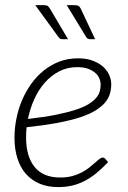

<svg xmlns="http://www.w3.org/2000/svg" viewBox="-20 -736 508 762"><path d="M37.5 0ZM421.5 -402.5Q421.5 -382 416 -363.5Q410.5 -345 396.5 -328.5Q382.5 -312 358.5 -297.2Q334.5 -282.5 297 -270.2Q259.5 -258 207.5 -248.2Q155.5 -238.5 85.5 -231Q84.5 -220.5 84 -210.2Q83.5 -200 83.5 -190Q83.5 -115.5 117.2 -73.5Q151 -31.5 219 -31.5Q245.5 -31.5 266.8 -37.2Q288 -43 304.8 -52Q321.5 -61 334.2 -71Q347 -81 357 -90Q367 -99 374.2 -104.8Q381.5 -110.5 387.5 -110.5Q393.5 -110.5 398 -105.5L409 -92.5Q384.5 -66.5 361.2 -47.8Q338 -29 314.2 -17Q290.5 -5 265 0.8Q239.5 6.5 210.5 6.5Q169 6.5 136.8 -7.2Q104.5 -21 82.5 -46.2Q60.5 -71.5 49 -107.8Q37.5 -144 37.5 -189Q37.5 -226.5 45 -264.5Q52.5 -302.5 67.2 -337.5Q82 -372.5 103.8 -403Q125.5 -433.5 153.5 -456Q181.5 -478.5 215.5 -491.5Q249.5 -504.5 289 -504.5Q325.5 -504.5 350.8 -494.2Q376 -484 391.8 -468.8Q407.5 -453.5 414.5 -435.8Q421.5 -418 421.5 -402.5ZM286.5 -469.5Q246.5 -469.5 214.2 -452.5Q182 -435.5 157.2 -407.2Q132.5 -379 115.8 -341.8Q99 -304.5 91 -264Q154.5 -271 200.5 -280.2Q246.5 -289.5 278.5 -299.8Q310.5 -310 330.2 -322Q350 -334 361 -346.8Q372 -359.5 375.8 -373Q379.5 -386.5 379.5 -401Q379.5 -411.5 374.8 -423.8Q370 -436 359 -446Q348 -456 330.2 -462.8Q312.5 -469.5 286.5 -469.5ZM275.5 -715.5Q287 -715.5 292.2 -712Q297.5 -708.5 301.5 -699.5L357.5 -580.5H338.5Q333 -580.5 329 -582.2Q325 -584 322 -589L245 -715.5ZM154 -715.5Q165.5 -715.5 170 -711.8Q174.5 -708 179.5 -699.5L250 -580.5H228.5Q223 -580.5 219.2 -582.2Q215.5 -584 212 -589L120 -715.5Z"/></svg>

Font: Lato Light
Style: Italic
Weight: 300
Italic angle: -7°
Designer: Lukasz Dziedzic
Foundry: tyPoland Lukasz Dziedzic
Version: Version 2.007; 2014-02-27